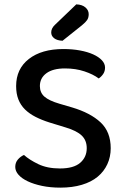

<svg xmlns="http://www.w3.org/2000/svg" viewBox="-20 -847 571 881"><path d="M255 -74Q318 -74 348 -100Q378 -126 378 -167Q378 -203 355 -225Q332 -247 282 -262L207 -285Q172 -296 143.5 -310.5Q115 -325 95 -344.5Q75 -364 64.5 -390.5Q54 -417 54 -452Q54 -531 112.5 -576.5Q171 -622 271 -622Q312 -622 347 -615.5Q382 -609 407.5 -597.5Q433 -586 447.5 -570.5Q462 -555 462 -537Q462 -520 453.5 -507.5Q445 -495 433 -487Q408 -506 367.5 -519.5Q327 -533 278 -533Q223 -533 193 -511Q163 -489 163 -452Q163 -422 184 -403.5Q205 -385 253 -371L311 -354Q395 -329 441.5 -285.5Q488 -242 488 -167Q488 -127 472.5 -93.5Q457 -60 428 -36Q399 -12 355.5 1Q312 14 257 14Q211 14 173 6Q135 -2 107.5 -15Q80 -28 65 -45Q50 -62 50 -81Q50 -101 62 -115Q74 -129 90 -136Q114 -114 155.5 -94Q197 -74 255 -74ZM330 -827Q357 -826 372 -813Q387 -800 387 -782Q387 -766 380 -755.5Q373 -745 356 -731L267 -660Q242 -661 228.5 -671.5Q215 -682 215 -698Q215 -717 232 -733Z"/></svg>

Font: Baloo Paaji 2 Medium
Style: Regular
Weight: 500
Designer: Shuchita Grover, Noopur Datye and Ek Type
Foundry: Ek Type
Version: Version 1.640;hotconv 1.0.111;makeotfexe 2.5.65597; ttfautoh